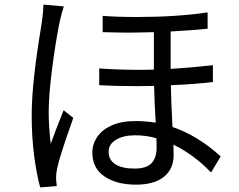

<svg xmlns="http://www.w3.org/2000/svg" viewBox="-20 -784 1040 836"><path d="M240 -690Q223 -608 207.5 -489.5Q192 -371 192 -295Q192 -231 201 -158Q220 -212 257 -304L299 -271L292 -250Q240 -104 229 -52Q224 -30 224 -8L227 26L155 32Q139 -26 128.5 -107Q118 -188 118 -282Q118 -424 160 -673L163 -693Q169 -739 169 -764L258 -756Q249 -731 240 -690ZM724 -413Q725 -342 731 -231Q839 -195 941 -103L899 -33Q823 -112 735 -154Q736 -137 736 -109Q736 -48 693.5 -14Q651 20 572 20Q487 20 434.5 -16Q382 -52 382 -120Q382 -156 403 -187.5Q424 -219 466.5 -238Q509 -257 571 -257Q609 -257 658 -250Q652 -346 651 -410Q625 -409 572 -409Q483 -409 412 -413V-486Q496 -480 579 -480Q627 -480 650 -481V-644Q578 -642 538 -642Q499 -642 427 -644V-715Q487 -710 576 -710Q749 -710 884 -730V-659Q818 -652 723 -647V-484Q805 -489 907 -500V-427Q824 -417 724 -413ZM661 -182Q616 -195 569 -195Q517 -195 485 -175.5Q453 -156 453 -124Q453 -87 482.5 -68.5Q512 -50 565 -50Q619 -50 640.5 -74Q662 -98 662 -142Q662 -166 661 -182Z"/></svg>

Font: Noto Sans SC
Style: Regular
Weight: 400
Designer: Ryoko NISHIZUKA ____ (kana & ideographs); Paul D. Hunt (Latin, Greek & Cyrillic); Wenlong ZHANG ___ (bopomofo); Sandoll 
Foundry: Adobe Systems Incorporated
Version: Version 1.004